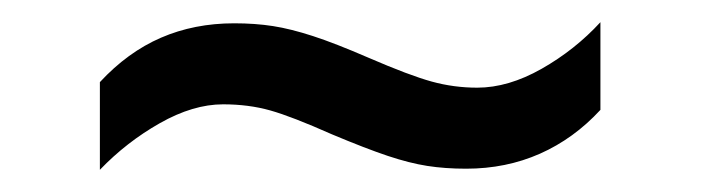

<svg xmlns="http://www.w3.org/2000/svg" viewBox="-20 -409 632 173"><path d="M70 -335Q95 -362 125 -375Q155 -388 191 -388Q210 -388 226 -385.5Q242 -383 262 -376.5Q282 -370 312 -357Q349 -341 369 -335.5Q389 -330 410 -330Q438 -330 468 -347Q498 -364 521 -389V-310Q497 -284 466.5 -270.5Q436 -257 400 -257Q381 -257 365 -259.5Q349 -262 329.5 -268.5Q310 -275 279 -288Q243 -304 223.5 -309.5Q204 -315 181 -315Q154 -315 124 -298Q94 -281 70 -256Z"/></svg>

Font: hexutelugu05
Style: Book
Weight: 400
Designer: Jelle Bosma - Monotype Design Team
Foundry: Monotype Imaging Inc.
Version: Version 2.003